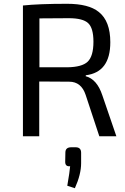

<svg xmlns="http://www.w3.org/2000/svg" viewBox="-20 -719 658 1013"><path d="M101 -690Q186 -699 334 -699Q448 -699 501 -656Q562 -608 562 -496Q562 -338 433 -322L432 -317Q492 -301 520 -216L594 0H504L432 -218Q409 -288 345 -288L187 -289V0H101ZM335 -364Q412 -365 442 -393Q473 -422 473 -499Q473 -571 445 -597Q417 -623 343 -623Q228 -623 188 -622V-364ZM379 58Q408 58 408 87V142Q408 201 375 274L335 261Q348 186 350 158Q324 161 324 135L325 84Q326 58 356 58Z"/></svg>

Font: Taylor Sans
Style: Regular
Weight: 400
Italic angle: -8°
Designer: Natanael Gama
Version: Version 1.001 September 8, 2015